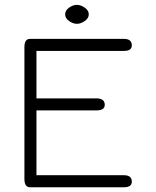

<svg xmlns="http://www.w3.org/2000/svg" viewBox="-20 -790 659 810"><path d="M304.7 -769.5Q320.3 -769.5 337.4 -757.8Q354.5 -746.1 354.5 -729.5Q354.5 -712.9 337.4 -701.2Q320.3 -689.5 304.7 -689.5Q288.1 -689.5 271.5 -701.2Q254.9 -712.9 254.9 -729.5Q254.9 -746.1 271.5 -757.8Q288.1 -769.5 304.7 -769.5ZM133.8 -324.2V-50.8H502.9Q536.1 -50.8 536.1 -23.4Q536.1 0 502.9 0H106.4Q83 0 83 -35.2V-590.8Q83 -626 106.4 -626H502.9Q536.1 -626 536.1 -598.6Q536.1 -575.2 502.9 -575.2H133.8V-375H386.7Q421.9 -375 421.9 -347.7Q421.9 -324.2 386.7 -324.2Z"/></svg>

Font: Jura
Style: Book
Weight: 400
Version: Version 2.3